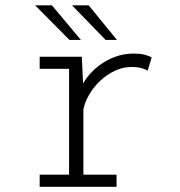

<svg xmlns="http://www.w3.org/2000/svg" viewBox="-20 -718 690 738"><path d="M132.5 0V-46.5H245.5V-453.5H132.5V-500H294.5L300.5 -373V-46.5H428V0ZM299.5 -292.5 268.5 -300.5Q270 -331.5 282 -362Q294 -392.5 314.5 -419.8Q335 -447 362.8 -467.5Q390.5 -488 423.5 -500Q456.5 -512 493 -512Q522.5 -512 539.5 -506.8Q556.5 -501.5 563 -497.5L547.5 -446.5Q542 -450.5 526 -455.5Q510 -460.5 484.5 -460.5Q452.5 -460.5 421.2 -445.8Q390 -431 364.2 -406.5Q338.5 -382 321.5 -352Q304.5 -322 299.5 -292.5ZM386 -564.5 257 -697.5H321L429.5 -564.5ZM247 -564.5 115 -697.5H179.5L291 -564.5Z"/></svg>

Font: Trispace Thin ExtraLight
Style: Regular
Weight: 250
Version: Version 1.210